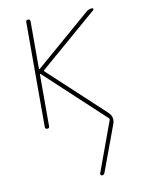

<svg xmlns="http://www.w3.org/2000/svg" viewBox="-87 -581 674 900"><g transform="rotate(-10 250.0 -130.5)"><path d="M99.6 -9.8V-509.8Q99.6 -519.5 109.9 -519.5Q120.1 -519.5 120.1 -509.8V-284.2Q120.1 -283.2 121.6 -282.2Q123 -281.2 124 -282.2L387.7 -509.8Q399.4 -519.5 415 -519.5Q418.9 -519.5 419.9 -515.6Q420.9 -511.7 418 -509.8L143.6 -273.4Q140.6 -270.5 143.6 -266.6L404.3 -24.4Q430.7 0 418 33.2L337.9 250Q335 259.8 324.2 259.8Q320.3 259.8 318.4 256.8Q316.4 253.9 317.4 250L405.3 9.8Q406.2 5.9 403.3 2L124 -257.8Q123 -258.8 121.6 -257.8Q120.1 -256.8 120.1 -255.9V-9.8Q120.1 0 109.9 0Q99.6 0 99.6 -9.8Z"/></g></svg>

Font: Rounded Mgen+ 1m thin
Style: Regular
Weight: 100
Designer: [Source Han Sans]
Ryoko NISHIZUKA  (kana & ideographs); Paul D. Hunt (Latin, Greek & Cyrillic); Wenlong ZHANG  (bopomofo
Version: Version 1.059.20150602